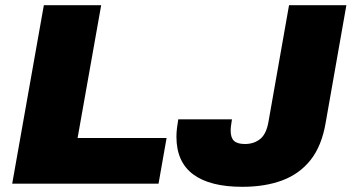

<svg xmlns="http://www.w3.org/2000/svg" viewBox="-20 -708 1355 740"><path d="M27 0 149 -688H370L279 -176H622L591 0ZM914 12Q789 12 724.5 -36Q660 -84 660 -181Q660 -197 662 -213.5Q664 -230 667 -248H874Q872 -235 870.5 -224.5Q869 -214 869 -205Q869 -177 882 -165Q895 -153 924 -153Q959 -153 983 -172.5Q1007 -192 1015 -240L1094 -688H1315L1235 -234Q1220 -146 1177.5 -92Q1135 -38 1068.5 -13Q1002 12 914 12Z"/></svg>

Font: Archivo SemiBold Black
Style: Italic
Weight: 900
Italic angle: -10°
Version: Version 2.001